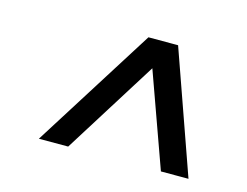

<svg xmlns="http://www.w3.org/2000/svg" viewBox="-61 -822 691 538"><g transform="rotate(15 285.0 -553.0)"><path d="M87 -376 310 -730H396L521 -376H441L343 -649L172 -376Z"/></g></svg>

Font: MuseoModerno
Style: Italic
Weight: 400
Italic angle: -9°
Designer: Pablo Cosgaya, Héctor Gatti, Marcela Romero, and the Authors of The MuseoModerno Project.
Foundry: Omnibus-Type Team
Version: Version 1.003